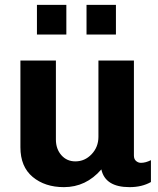

<svg xmlns="http://www.w3.org/2000/svg" viewBox="-20 -760 652 790"><path d="M253 -740V-618H132V-740ZM457 -740V-618H336V-740ZM210 -511V-186Q210 -147 232.5 -121.5Q255 -96 290 -96Q329 -96 357 -125.5Q385 -155 385 -197V-511H531V-120Q531 -105 540 -97.5Q549 -90 560 -90Q579 -90 601 -101V-11Q564 10 513 10Q413 10 397 -63Q334 10 243 10Q165 10 114.5 -32Q64 -74 64 -154V-511Z"/></svg>

Font: Chivo
Style: Bold
Weight: 700
Designer: Hector Gatti
Foundry: Omnibus-Type
Version: Version 1.007;PS 001.007;hotconv 1.0.88;makeotf.lib2.5.64775